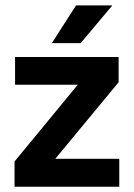

<svg xmlns="http://www.w3.org/2000/svg" viewBox="-20 -706 506 726"><path d="M431 -105.5V0H35V-95.5L274 -385.5H37V-490.5H428.5V-395L189 -105.5ZM267.5 -685.5H403.5V-684L285 -543H177V-544.5Z"/></svg>

Font: Anek Latin Medium SemiBold
Style: Regular
Weight: 600
Version: Version 1.003